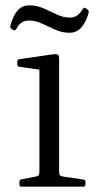

<svg xmlns="http://www.w3.org/2000/svg" viewBox="-20 -701 367 721"><path d="M128 0V-320H202V0ZM61 0Q53 0 53 -9V-18Q53 -27 62 -28L110 -37Q122 -39 125 -43Q128 -47 128 -59V-180H202V-57Q202 -46 205.5 -42.5Q209 -39 222 -37L293 -27Q301 -26 301 -17V-8Q301 0 292 0ZM128 -320V-466L146 -437L53 -450Q45 -451 45 -459V-470Q45 -478 54 -479L178 -497Q192 -499 197 -496Q202 -493 202 -481V-320ZM24 -592Q16 -598 19 -605Q25 -627 34 -644Q43 -661 56.5 -671Q70 -681 90 -681Q118 -681 144 -669.5Q170 -658 194 -646.5Q218 -635 242 -635Q259 -635 270.5 -643.5Q282 -652 291 -667Q295 -675 302 -670L308 -666Q314 -661 313 -653Q307 -632 297.5 -615Q288 -598 274.5 -588Q261 -578 241 -578Q213 -578 187.5 -589.5Q162 -601 137.5 -612.5Q113 -624 89 -624Q73 -624 61 -616Q49 -608 41 -592Q36 -584 31 -588Z"/></svg>

Font: Hahmlet Light
Style: Regular
Weight: 300
Designer: Minjoo Ham & Mark Frömberg
Foundry: hypertype
Version: Version 1.002